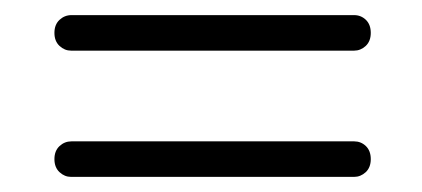

<svg xmlns="http://www.w3.org/2000/svg" viewBox="-20 -470 558 254"><path d="M52 -426.5Q52 -437.5 58.8 -443.8Q65.5 -450 74.5 -450H448.5Q457.5 -450 464 -443.8Q470.5 -437.5 470.5 -426.5Q470.5 -415.5 463.8 -409.2Q457 -403 448.5 -403H74Q65.5 -403 58.8 -409.2Q52 -415.5 52 -426.5ZM52 -259.5Q52 -270.5 58.8 -276.8Q65.5 -283 74.5 -283H448.5Q457.5 -283 464 -276.8Q470.5 -270.5 470.5 -259.5Q470.5 -248.5 463.8 -242.2Q457 -236 448.5 -236H74Q65.5 -236 58.8 -242.2Q52 -248.5 52 -259.5Z"/></svg>

Font: Fraunces 72pt Black
Style: Regular
Weight: 900
Version: Version 1.000;[0bf87f6ff]